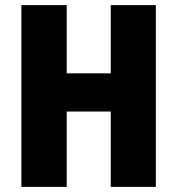

<svg xmlns="http://www.w3.org/2000/svg" viewBox="-20 -734 696 754"><path d="M592 0V-714H415V-446H242V-714H64V0H242V-296H415V0Z"/></svg>

Font: Noto Sans Georgian Condensed Black
Style: Regular
Weight: 900
Width: 3
Designer: Monotype Design Team, Akaki Razmadze
Foundry: Google LLC
Version: Version 2.005